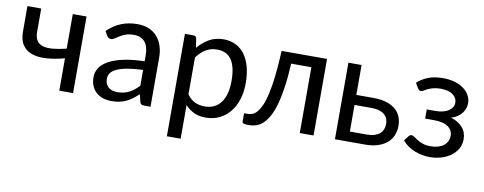

<svg xmlns="http://www.w3.org/2000/svg" viewBox="-58 -752 2971 1179"><g transform="rotate(10 1428.0 -162.5)"><path d="M403.3 0H317.4V-201.7Q258.3 -186 206.8 -182.1Q155.3 -178.2 116.9 -190.7Q78.6 -203.1 56.6 -234.4Q34.7 -265.6 34.7 -319.8V-477.5H120.6V-332.5Q120.6 -298.3 133.3 -278.6Q146 -258.8 170.7 -251.2Q195.3 -243.7 232.2 -246.8Q269 -250 317.4 -261.7V-477.5H403.3Z M509.8 0ZM848.1 0Q835.4 0 828.6 -3.9Q821.8 -7.8 819.3 -20L808.6 -64.5Q790 -47.4 772.2 -33.9Q754.4 -20.5 734.9 -11.2Q715.3 -2 692.9 2.7Q670.4 7.3 643.6 7.3Q615.7 7.3 591.6 -0.2Q567.4 -7.8 549.1 -23.7Q530.8 -39.6 520.3 -63.2Q509.8 -86.9 509.8 -119.1Q509.8 -147.5 525.1 -173.6Q540.5 -199.7 575.2 -220.2Q609.9 -240.7 665.5 -253.7Q721.2 -266.6 802.2 -268.6V-305.2Q802.2 -360.8 778.6 -388.9Q754.9 -417 709.5 -417Q679.2 -417 658.4 -409.2Q637.7 -401.4 622.6 -392.1Q607.4 -382.8 596.4 -375Q585.4 -367.2 574.2 -367.2Q565.4 -367.2 559.1 -371.6Q552.7 -376 548.8 -382.8L533.2 -410.2Q572.8 -448.2 618.4 -467Q664.1 -485.8 719.7 -485.8Q759.8 -485.8 791 -472.9Q822.3 -460 843.3 -436Q864.3 -412.1 875.2 -378.9Q886.2 -345.7 886.2 -305.2V0ZM669.4 -52.7Q690.9 -52.7 709 -57.1Q727.1 -61.5 743.2 -69.6Q759.3 -77.6 773.7 -89.6Q788.1 -101.6 802.2 -116.2V-214.8Q745.1 -212.4 705.1 -205.3Q665 -198.2 639.9 -186.5Q614.7 -174.8 603.5 -158.9Q592.3 -143.1 592.3 -123.5Q592.3 -105 598.4 -91.6Q604.5 -78.1 614.7 -69.6Q625 -61 639.2 -56.9Q653.3 -52.7 669.4 -52.7Z M1016.6 0ZM1016.6 161.1V-477.5H1067.9Q1077.1 -477.5 1083 -473.4Q1088.9 -469.2 1089.8 -460L1098.1 -404.3Q1128.4 -440.9 1167.5 -463.4Q1206.5 -485.8 1257.3 -485.8Q1298.3 -485.8 1331.5 -470Q1364.7 -454.1 1388.2 -423.3Q1411.6 -392.6 1424.3 -347.2Q1437 -301.8 1437 -242.2Q1437 -189.5 1422.9 -143.8Q1408.7 -98.1 1382.1 -64.7Q1355.5 -31.2 1317.4 -12.2Q1279.3 6.8 1231.4 6.8Q1188 6.8 1157.2 -7.8Q1126.5 -22.5 1102.5 -48.8V161.1ZM1229 -417Q1189 -417 1158.4 -398.4Q1127.9 -379.9 1102.5 -345.7V-115.2Q1125 -84.5 1152.1 -72Q1179.2 -59.6 1212.4 -59.6Q1277.8 -59.6 1313.2 -106.9Q1348.6 -154.3 1348.6 -242.2Q1348.6 -288.6 1340.6 -321.8Q1332.5 -355 1317.1 -376.2Q1301.8 -397.5 1279.5 -407.2Q1257.3 -417 1229 -417Z M1902.8 -477.5V0H1816.9V-410.6H1690.9Q1686 -319.8 1675.8 -253.7Q1665.5 -187.5 1651.1 -141.1Q1636.7 -94.7 1618.9 -65.9Q1601.1 -37.1 1581.3 -21Q1561.5 -4.9 1540.3 0.7Q1519 6.3 1498 6.3Q1459 6.3 1459 -6.8V-60.5H1482.4Q1496.6 -60.5 1511.2 -66.2Q1525.9 -71.8 1539.8 -87.9Q1553.7 -104 1566.4 -132.8Q1579.1 -161.6 1589.6 -207.8Q1600.1 -253.9 1607.7 -320.3Q1615.2 -386.7 1619.6 -477.5Z M2118.2 -477.5V-291H2223.6Q2274.9 -291 2310.1 -279.1Q2345.2 -267.1 2366.5 -247.3Q2387.7 -227.5 2397 -201.7Q2406.2 -175.8 2406.2 -147.9Q2406.2 -115.7 2394.5 -88.4Q2382.8 -61 2359.9 -41.5Q2336.9 -22 2303.2 -11Q2269.5 0 2225.6 0H2036.1V-477.5ZM2118.2 -228.5V-62.5H2225.6Q2252 -62.5 2271.5 -68.8Q2291 -75.2 2304 -86.4Q2316.9 -97.7 2323.2 -113Q2329.6 -128.4 2329.6 -147Q2329.6 -163.6 2324 -178.5Q2318.4 -193.4 2305.9 -204.3Q2293.5 -215.3 2273.4 -221.9Q2253.4 -228.5 2224.1 -228.5Z M2465.8 -428.2Q2493.2 -453.6 2532 -469.2Q2570.8 -484.9 2624.5 -484.9Q2668.5 -484.9 2701.7 -474.4Q2734.9 -463.9 2757.6 -446.3Q2780.3 -428.7 2791.7 -406.2Q2803.2 -383.8 2803.2 -359.9Q2803.2 -345.7 2798.6 -330.3Q2793.9 -314.9 2783.7 -300.5Q2773.4 -286.1 2756.8 -274.2Q2740.2 -262.2 2715.8 -254.4Q2761.7 -240.2 2788.1 -210.4Q2814.5 -180.7 2814.5 -136.7Q2814.5 -103.5 2799.1 -76.9Q2783.7 -50.3 2758.1 -31.7Q2732.4 -13.2 2698.7 -3.2Q2665 6.8 2627.9 6.8Q2605 6.8 2580.8 2.4Q2556.6 -2 2533.9 -11Q2511.2 -20 2491 -33.9Q2470.7 -47.9 2455.1 -66.9L2479.5 -98.1Q2486.3 -106.4 2495.6 -106.4Q2504.4 -106.4 2513.9 -99.1Q2523.4 -91.8 2537.6 -83Q2551.8 -74.2 2572 -66.9Q2592.3 -59.6 2622.1 -59.6Q2647.9 -59.6 2668.5 -65.9Q2689 -72.3 2703.1 -83.5Q2717.3 -94.7 2724.9 -110.1Q2732.4 -125.5 2732.4 -143.6Q2732.4 -178.7 2703.1 -200Q2673.8 -221.2 2613.8 -221.2H2559.6V-278.3H2613.8Q2640.1 -278.3 2660.6 -283.7Q2681.2 -289.1 2695.6 -298.6Q2710 -308.1 2717.5 -321Q2725.1 -334 2725.1 -349.6Q2725.1 -363.8 2718.8 -376.2Q2712.4 -388.7 2699.5 -398.2Q2686.5 -407.7 2667.2 -413.1Q2647.9 -418.5 2622.1 -418.5Q2594.2 -418.5 2574.7 -412.8Q2555.2 -407.2 2541.7 -400.6Q2528.3 -394 2519.8 -388.7Q2511.2 -383.3 2504.9 -383.3Q2498.5 -383.3 2494.6 -385.5Q2490.7 -387.7 2485.4 -395.5Z"/></g></svg>

Font: Carlito
Style: Regular
Weight: 400
Designer: Lukasz Dziedzic
Foundry: tyPoland Lukasz Dziedzic
Version: Version 1.104